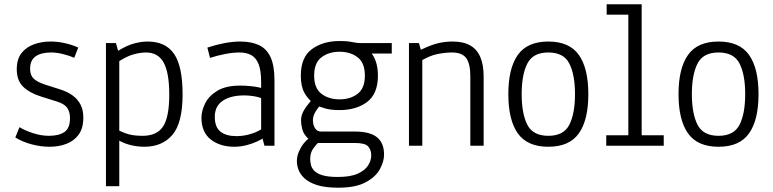

<svg xmlns="http://www.w3.org/2000/svg" viewBox="-20 -683 3625 900"><path d="M212.4 4.9Q171.9 4.9 128.9 -6.3Q85.9 -17.6 51.8 -38.6L71.3 -86.9Q96.7 -71.3 134.8 -58.8Q172.9 -46.4 209.5 -46.4Q256.8 -46.4 282.5 -64.5Q308.1 -82.5 308.1 -129.4Q308.1 -158.2 295.2 -177.2Q282.2 -196.3 245.6 -207.5L172.4 -230.5Q119.1 -247.1 88.9 -276.1Q58.6 -305.2 58.6 -358.9Q58.6 -405.8 80.8 -434.1Q103 -462.4 139.2 -475.3Q175.3 -488.3 216.8 -488.3Q250.5 -488.3 284.4 -480.7Q318.4 -473.1 346.7 -460L328.1 -412.1Q305.7 -421.9 276.1 -429.4Q246.6 -437 220.2 -437Q172.9 -437 147 -418.9Q121.1 -400.9 121.1 -360.4Q121.1 -330.6 137.5 -314.7Q153.8 -298.8 190.9 -286.6L262.7 -263.7Q296.4 -252.9 320.6 -235.4Q344.7 -217.8 357.7 -192.4Q370.6 -167 370.6 -132.3Q370.6 -81.5 348.4 -51.5Q326.2 -21.5 290.3 -8.3Q254.4 4.9 212.4 4.9Z M476.6 189.9V-481H523.4L533.7 -444.8Q572.8 -469.2 607.2 -478.8Q641.6 -488.3 671.9 -488.3Q756.3 -488.3 796.1 -430.2Q835.9 -372.1 835.9 -240.7Q835.9 -106.4 788.1 -50.8Q740.2 4.9 657.2 4.9Q627 4.9 597.4 -1.7Q567.9 -8.3 539.1 -23.4V189.9ZM539.1 -44.9 523.9 -78.1Q558.1 -60.5 583.7 -53.5Q609.4 -46.4 648.4 -46.4Q715.3 -46.4 744.4 -90.1Q773.4 -133.8 773.4 -239.7Q773.4 -340.8 747.6 -388.9Q721.7 -437 664.1 -437Q636.7 -437 602.5 -427.2Q568.4 -417.5 521 -384.3L539.1 -417Z M1078.6 4.9Q1011.2 4.9 967.8 -29.3Q924.3 -63.5 924.3 -131.3Q924.3 -164.1 941.9 -199Q959.5 -233.9 999.3 -257.8Q1039.1 -281.7 1105 -281.7Q1126 -282.2 1159.4 -278.8Q1192.9 -275.4 1229.5 -263.7L1204.1 -248V-297.4Q1204.1 -353.5 1191.7 -383.5Q1179.2 -413.6 1156.5 -425.3Q1133.8 -437 1103 -437Q1073.2 -437 1036.9 -430.2Q1000.5 -423.3 964.4 -411.6L952.1 -460Q990.2 -472.7 1030.3 -480.5Q1070.3 -488.3 1106 -488.3Q1158.2 -488.3 1194.1 -471.4Q1230 -454.6 1248.3 -414.8Q1266.6 -375 1266.6 -306.2V0H1219.7L1204.6 -55.2L1216.3 -37.6Q1207 -29.8 1185.3 -19.8Q1163.6 -9.8 1135.5 -2.4Q1107.4 4.9 1078.6 4.9ZM1088.4 -44.9Q1124.5 -44.9 1159.7 -56.4Q1194.8 -67.9 1212.9 -83L1204.1 -54.7V-245.1L1221.7 -216.8Q1192.9 -228.5 1168.9 -232.2Q1145 -235.8 1125.5 -235.8Q1060.5 -235.8 1023.7 -210.4Q986.8 -185.1 986.8 -135.7Q986.8 -86.9 1013.4 -65.9Q1040 -44.9 1088.4 -44.9Z M1565.4 196.8Q1504.4 196.8 1466.3 184.6Q1428.2 172.4 1407.5 153.1Q1386.7 133.8 1379.2 112.5Q1371.6 91.3 1371.6 73.2Q1371.6 49.3 1381.1 27.6Q1390.6 5.9 1403.3 -10.3Q1416 -26.4 1425.8 -32.2Q1402.8 -53.7 1397 -76.9Q1391.1 -100.1 1391.1 -119.1Q1391.1 -145 1407.5 -170.7Q1423.8 -196.3 1455.1 -230L1449.7 -198.7Q1422.9 -218.8 1406.5 -248.8Q1390.1 -278.8 1390.1 -328.6Q1390.1 -414.6 1441.9 -452.6Q1493.7 -490.7 1571.8 -490.7Q1600.6 -490.7 1616.2 -488.3Q1631.8 -485.8 1644.5 -483.4Q1657.2 -481 1676.3 -481H1816.4V-432.1H1692.9L1718.3 -437Q1751.5 -397.5 1751.5 -328.6Q1751.5 -243.2 1700.9 -205.1Q1650.4 -167 1571.8 -167Q1533.2 -167 1507.3 -173.8Q1481.4 -180.7 1464.4 -189.9L1488.3 -195.3Q1475.1 -184.6 1460.9 -162.8Q1446.8 -141.1 1446.8 -119.1Q1446.8 -98.1 1456.5 -82.3Q1466.3 -66.4 1483.9 -66.4H1642.1Q1714.8 -66.4 1747.6 -39.3Q1780.3 -12.2 1780.3 41.5Q1780.3 74.2 1760.5 110.4Q1740.7 146.5 1693.8 171.6Q1647 196.8 1565.4 196.8ZM1563.5 146.5Q1622.6 146.5 1656.7 131.1Q1690.9 115.7 1705.6 92.3Q1720.2 68.8 1720.2 45.9Q1720.2 19.5 1705.8 3.4Q1691.4 -12.7 1645 -12.7H1447.8L1480.5 -22.9Q1462.9 -7.3 1448.5 12.9Q1434.1 33.2 1434.1 61.5Q1434.1 74.2 1437.3 88.9Q1440.4 103.5 1452.4 116.7Q1464.4 129.9 1490.7 138.2Q1517.1 146.5 1563.5 146.5ZM1571.8 -217.3Q1622.6 -217.3 1656.5 -243.4Q1690.4 -269.5 1690.4 -328.6Q1690.4 -388.2 1656.5 -414.3Q1622.6 -440.4 1571.8 -440.4Q1521 -440.4 1486.8 -414.3Q1452.6 -388.2 1452.6 -328.6Q1452.6 -269.5 1486.8 -243.4Q1521 -217.3 1571.8 -217.3Z M1897 0V-481H1943.8L1952.6 -449.7Q2002 -473.1 2034.2 -480.7Q2066.4 -488.3 2102.1 -488.3Q2151.9 -488.3 2183.8 -470.2Q2215.8 -452.1 2231.4 -415.8Q2247.1 -379.4 2247.1 -323.7V0H2184.6V-326.2Q2184.6 -384.3 2165.3 -410.6Q2146 -437 2098.6 -437Q2068.8 -437 2030.5 -429.7Q1992.2 -422.4 1941.4 -390.6L1959.5 -423.3V0Z M2550.3 4.9Q2451.7 4.9 2407.2 -57.9Q2362.8 -120.6 2362.8 -241.7Q2362.8 -362.8 2407.2 -425.5Q2451.7 -488.3 2550.3 -488.3Q2648.9 -488.3 2693.4 -425.5Q2737.8 -362.8 2737.8 -241.7Q2737.8 -120.6 2693.4 -57.9Q2648.9 4.9 2550.3 4.9ZM2550.3 -46.4Q2622.6 -46.4 2648.9 -98.6Q2675.3 -150.9 2675.3 -241.7Q2675.3 -332.5 2648.9 -384.8Q2622.6 -437 2550.3 -437Q2478 -437 2451.7 -384.8Q2425.3 -332.5 2425.3 -241.7Q2425.3 -150.9 2451.7 -98.6Q2478 -46.4 2550.3 -46.4Z M2821.8 0V-48.8H2925.3V-614.3H2823.7V-663.1H2987.8V-48.8H3091.3V0Z M3348.1 4.9Q3249.5 4.9 3205.1 -57.9Q3160.6 -120.6 3160.6 -241.7Q3160.6 -362.8 3205.1 -425.5Q3249.5 -488.3 3348.1 -488.3Q3446.8 -488.3 3491.2 -425.5Q3535.6 -362.8 3535.6 -241.7Q3535.6 -120.6 3491.2 -57.9Q3446.8 4.9 3348.1 4.9ZM3348.1 -46.4Q3420.4 -46.4 3446.8 -98.6Q3473.1 -150.9 3473.1 -241.7Q3473.1 -332.5 3446.8 -384.8Q3420.4 -437 3348.1 -437Q3275.9 -437 3249.5 -384.8Q3223.1 -332.5 3223.1 -241.7Q3223.1 -150.9 3249.5 -98.6Q3275.9 -46.4 3348.1 -46.4Z"/></svg>

Font: Anaheim
Style: Regular
Weight: 400
Designer: Vernon Adams
Foundry: Vernon Adams
Version: Version 2.001